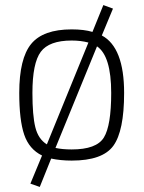

<svg xmlns="http://www.w3.org/2000/svg" viewBox="-20 -625 567 758"><path d="M263 -509Q312 -509 345 -499L388 -605L426 -591L382 -485Q470 -438 470 -258Q470 -108 427.5 -49.5Q385 9 263 9Q219 9 182 1L137 113L100 100L146 -11Q95 -36 75.5 -93.5Q56 -151 56 -258Q56 -394 103 -451.5Q150 -509 263 -509ZM263 -465Q174 -465 141 -420.5Q108 -376 108 -258Q108 -169 119.5 -122.5Q131 -76 165 -55L329 -457Q299 -465 263 -465ZM263 -35Q361 -35 390 -82Q419 -129 419 -258Q419 -404 363 -442L199 -41Q226 -35 263 -35Z"/></svg>

Font: TitilliumText
Style: Light
Weight: 300
Designer: Accademia di Belle Arti di Urbino and others
Foundry: Accademia di Belle Arti di Urbino and others.
Version: Version 60.001